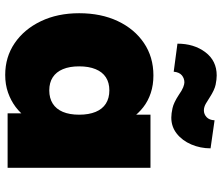

<svg xmlns="http://www.w3.org/2000/svg" viewBox="-76 -746 832 719"><g transform="rotate(90 339.5 -387.0)"><path d="M261 9Q194 9 142 -26.5Q90 -62 60 -124.5Q30 -187 30 -268Q30 -350 59.5 -412.5Q89 -475 141.5 -510.5Q194 -546 263 -546Q299 -546 329 -536Q359 -526 382 -508Q405 -490 422 -466.5Q439 -443 451 -416L410 -417V-535H609V0H405V-131L450 -127Q440 -98 422.5 -73Q405 -48 381 -30Q357 -12 327 -1.5Q297 9 261 9ZM319 -156Q348 -156 368.5 -169Q389 -182 399.5 -207Q410 -232 410 -268Q410 -304 399.5 -329.5Q389 -355 368.5 -368Q348 -381 319 -381Q290 -381 270 -368Q250 -355 239.5 -329.5Q229 -304 229 -268Q229 -232 239.5 -207Q250 -182 270 -169Q290 -156 319 -156ZM421 -613Q406 -613 385.5 -617.5Q365 -622 336 -641Q319 -653 307.5 -657.5Q296 -662 289 -662Q274 -662 262.5 -652.5Q251 -643 249 -622L144 -636Q144 -698 176 -740.5Q208 -783 263 -783Q278 -783 297.5 -779Q317 -775 345 -757Q354 -751 367.5 -743Q381 -735 394 -735Q408 -735 419 -745Q430 -755 431 -775L536 -760Q536 -722 521.5 -688Q507 -654 481 -633.5Q455 -613 421 -613Z"/></g></svg>

Font: Lexend Deca Black
Style: Regular
Weight: 900
Designer: Bonnie Shaver-Troup, Thomas Jockin
Foundry: Lexend
Version: Version 1.007